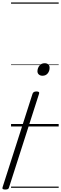

<svg xmlns="http://www.w3.org/2000/svg" viewBox="-90 -1030 498 1564"><path d="M-48 514Q-76 514 -69 495L175 -266Q178 -275 185.5 -280Q193 -285 207 -285Q235 -285 228 -266L-16 495Q-18 506 -25.5 510Q-33 514 -48 514ZM256 -413Q238 -413 226.5 -423Q215 -433 215 -450Q216 -476 231.5 -495.5Q247 -515 274 -515Q292 -515 303 -505.5Q314 -496 314 -478Q314 -451 298.5 -432Q283 -413 256 -413ZM0 490H388V500H0ZM0 -20H388V0H0ZM0 -505H388V-500H0ZM0 -1010H388V-1000H0Z"/></svg>

Font: Playwrite AU VIC Guides
Style: Regular
Weight: 400
Designer: Veronika Burian, José Scaglione
Foundry: TypeTogether
Version: Version 1.003